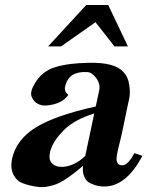

<svg xmlns="http://www.w3.org/2000/svg" viewBox="-20 -732 607 770"><path d="M551 -107Q486 16 398 16Q385 16 372.5 13.5Q360 11 343.5 3.5Q327 -4 318.5 -22Q310 -40 313 -67Q267 -28 236.5 -9Q206 10 176 15Q153 21 124.5 16.5Q96 12 71.5 3Q47 -6 34 -31.5Q21 -57 28 -94Q45 -172 123 -220.5Q201 -269 364 -305L377 -366Q384 -394 366.5 -418Q349 -442 330 -443Q259 -447 243 -392Q239 -380 240.5 -372.5Q242 -365 243.5 -362.5Q245 -360 249 -356.5Q253 -353 254 -351Q227 -314 167 -309Q149 -307 132 -315.5Q115 -324 107 -344Q99 -364 120 -398Q148 -446 201 -462.5Q254 -479 334 -480Q439 -483 474 -444Q494 -424 498.5 -391Q503 -358 498 -336L493 -313L468 -193Q466 -183 462.5 -170Q459 -157 457 -148Q455 -139 452.5 -128.5Q450 -118 449 -111.5Q448 -105 447.5 -97.5Q447 -90 448.5 -85Q450 -80 452.5 -76.5Q455 -73 459.5 -71Q464 -69 470 -69Q482 -69 494 -81.5Q506 -94 512 -106L519 -118ZM358 -277Q278 -252 237 -211Q196 -170 184 -133L183 -131Q172 -93 188.5 -77Q205 -61 234 -63Q281 -67 322 -107Q329 -141 358 -277ZM493 -546H439L363 -643L225 -546H173L326 -712H414Z"/></svg>

Font: GFS Artemisia
Style: Bold Italic
Weight: 700
Italic angle: -12°
Designer: Designed by Takis Katsoulidis and George D. Matthiopoulos.
Foundry: Designed by Takis Katsoulidis and George D. Matthiopoulos.
Version: Version 1.0